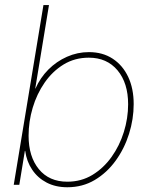

<svg xmlns="http://www.w3.org/2000/svg" viewBox="-20 -748 602 777"><path d="M252.4 9.8Q205.1 9.8 168.9 -9Q132.8 -27.8 110.4 -61Q87.9 -94.2 82 -137.2H80.6L58.1 0H35.6L155.8 -727.5H178.2L122.6 -389.6H123.5Q142.6 -433.1 175.5 -466.3Q208.5 -499.5 251 -518.3Q293.5 -537.1 339.8 -537.1Q395.5 -537.1 436 -510.5Q476.6 -483.9 498.8 -436.8Q521 -389.6 521 -326.7Q521 -266.1 502.2 -206.3Q483.4 -146.5 448 -97.7Q412.6 -48.8 363.3 -19.5Q314 9.8 252.4 9.8ZM252.4 -12.7Q308.6 -12.7 353.8 -40Q398.9 -67.4 431.4 -112.8Q463.9 -158.2 481.2 -213.9Q498.5 -269.5 498.5 -326.2Q498.5 -412.1 455.6 -463.4Q412.6 -514.6 339.4 -514.6Q282.7 -514.6 237.5 -487.1Q192.4 -459.5 160.6 -413.6Q128.9 -367.7 112.3 -311.8Q95.7 -255.9 95.7 -198.7Q95.7 -114.3 137.2 -63.5Q178.7 -12.7 252.4 -12.7Z"/></svg>

Font: Inter 24pt Thin
Style: Italic
Weight: 250
Italic angle: -9.3988°
Version: Version 4.001;git-66647c0bb